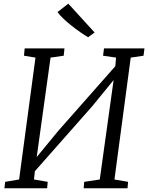

<svg xmlns="http://www.w3.org/2000/svg" viewBox="-20 -1000 788 1020"><path d="M3.5 0 7.5 -34 81.5 -46.5 168.5 -694 107.5 -704 111 -743H322.5L318.5 -704L248.5 -694L171 -137L158 -145L290.5 -306L617.5 -676.5L589.5 -611.5L596.5 -694L527.5 -704L532.5 -743H747.5L742.5 -704L674.5 -694L588 -46.5L660.5 -34L657.5 0H424.5L427.5 -34L510 -46.5L588 -606.5L605.5 -601.5L472 -438L141.5 -63.5L169.5 -128.5L160.5 -46.5L233.5 -34L230.5 0ZM448 -802Q430 -812.5 406.8 -828.8Q383.5 -845 359.5 -864Q335.5 -883 315.8 -901.8Q296 -920.5 285.5 -936L343 -980.5L482.5 -827.5Z"/></svg>

Font: Merriweather 24pt Light
Style: Italic
Weight: 300
Italic angle: -7.8°
Version: Version 2.101